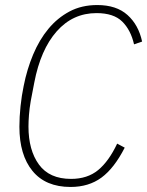

<svg xmlns="http://www.w3.org/2000/svg" viewBox="-20 -730 584 762"><path d="M260 12Q161 12 109 -51.5Q57 -115 57 -227Q57 -266 61.5 -308.5Q66 -351 74 -389Q87 -455 111.5 -513.5Q136 -572 172 -615.5Q208 -659 256 -684.5Q304 -710 366 -710Q442 -710 486 -670.5Q530 -631 544 -565L512 -554Q499 -611 465 -644.5Q431 -678 363 -678Q269 -678 205 -605.5Q141 -533 116 -402L102 -329Q97 -300 95 -274Q93 -248 93 -228Q93 -134 134.5 -77Q176 -20 262 -20Q327 -20 369.5 -55Q412 -90 445 -160L475 -144Q433 -62 382.5 -25Q332 12 260 12Z"/></svg>

Font: IBM Plex Sans Cond ExtLt
Style: Italic
Weight: 200
Width: 3
Italic angle: -11°
Designer: Mike Abbink, Paul van der Laan, Pieter van Rosmalen
Foundry: Bold Monday
Version: Version 1.3